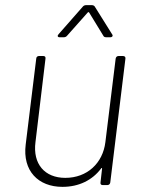

<svg xmlns="http://www.w3.org/2000/svg" viewBox="-20 -720 560 747"><path d="M327 -671 382 -581C384 -576 389 -575 394 -575H409C417 -575 421 -581 416 -587L349 -694C347 -698 342 -700 337 -700H315C310 -700 305 -698 302 -694L208 -587C202 -581 204 -575 212 -575H228C233 -575 238 -577 241 -581L321 -671C323 -674 326 -673 327 -671ZM430 -492 390 -167C380 -85 319 -28 234 -28C154 -28 107 -82 118 -167L157 -492C158 -498 155 -502 149 -502H131C126 -502 121 -498 121 -492L80 -158C67 -55 129 7 223 7C287 7 339 -19 373 -64C375 -68 378 -67 377 -63L371 -10C370 -4 373 0 379 0H398C404 0 408 -4 409 -10L468 -492C469 -498 465 -502 459 -502H441C435 -502 431 -498 430 -492Z"/></svg>

Font: Barlow ExtraLight
Style: Italic
Weight: 275
Italic angle: -7°
Designer: Jeremy Tribby
Foundry: Tribby Type
Version: Version 1.422;hotconv 1.0.109;makeotfexe 2.5.65596